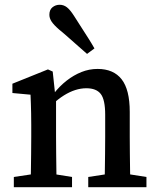

<svg xmlns="http://www.w3.org/2000/svg" viewBox="-20 -785 661 805"><path d="M38 0V-43L145 -59H182L282 -43V0ZM108 0Q109 -25 109.5 -62.5Q110 -100 110.5 -140Q111 -180 111 -212V-263Q111 -290 110.5 -310.5Q110 -331 109.5 -349Q109 -367 108 -388L32 -395V-434L181 -494L201 -485L213 -373L215 -372V-212Q215 -180 215.5 -140Q216 -100 216.5 -62.5Q217 -25 217 0ZM350 0V-43L455 -59H492L594 -43V0ZM418 0Q419 -25 419.5 -62Q420 -99 420.5 -139Q421 -179 421 -212V-304Q421 -367 402.5 -391Q384 -415 342 -415Q319 -415 295.5 -407.5Q272 -400 248 -385Q224 -370 198 -346L189 -392H205Q230 -424 259.5 -447Q289 -470 321.5 -483Q354 -496 389 -496Q456 -496 490 -452.5Q524 -409 524 -316V-212Q524 -179 524.5 -139Q525 -99 525.5 -62Q526 -25 527 0ZM376 -582 345 -559Q327 -575 308 -591.5Q289 -608 269.5 -625.5Q250 -643 228 -661Q205 -681 196 -695Q187 -709 187 -723Q187 -744 200 -754.5Q213 -765 230 -765Q247 -765 260.5 -754.5Q274 -744 290 -719Q306 -694 321 -670.5Q336 -647 349.5 -626Q363 -605 376 -582Z"/></svg>

Font: Source Serif 4 18pt Medium
Style: Regular
Weight: 500
Designer: Frank Grießhammer
Foundry: Adobe Systems Incorporated
Version: Version 4.004;hotconv 1.0.116;makeotfexe 2.5.65601